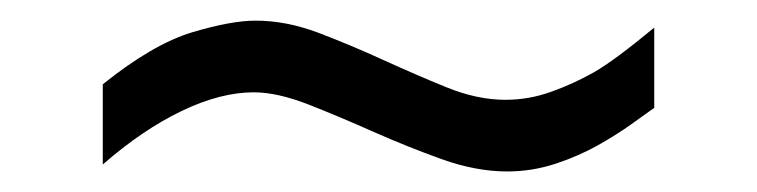

<svg xmlns="http://www.w3.org/2000/svg" viewBox="-20 -460 737 187"><path d="M80.1 -377.9Q128.9 -417 167 -428.5Q205.1 -439.9 229 -439.9Q258.8 -439.9 290.3 -428Q321.8 -416 353.3 -401.6Q384.8 -387.2 414.8 -375Q444.8 -362.8 472.2 -362.8Q495.1 -362.8 516.8 -370.6Q538.6 -378.4 558.1 -389.4Q577.6 -400.4 617.2 -433.1V-355Q608.9 -349.1 595 -339.1Q581.1 -329.1 562.5 -318.6Q543.9 -308.1 521 -300.5Q498 -293 474.1 -293Q443.8 -293 410.4 -304.9Q377 -316.9 344 -331.5Q311 -346.2 280.5 -358.2Q250 -370.1 227.1 -370.1Q194.8 -370.1 156.7 -351.8Q118.7 -333.5 80.1 -299.8Z"/></svg>

Font: ClearSansRegular
Style: Regular
Weight: 400
Foundry: Intel Corporation
Version: Version 1.00